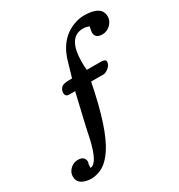

<svg xmlns="http://www.w3.org/2000/svg" viewBox="-172 -829 897 960"><g transform="rotate(-30 277.0 -349.0)"><path d="M553.7 -648.9Q553.7 -623 533.2 -603.5Q512.7 -584 486.8 -584Q444.8 -584 444.8 -619.1Q444.8 -627.9 450.7 -650.4Q434.6 -658.2 415.5 -658.2Q327.1 -658.2 327.1 -514.6Q327.1 -492.7 329.6 -469.7H407.7Q438 -469.7 438 -455.1Q438 -435.1 417 -419.4Q401.4 -408.2 391.1 -408.2H318.8Q270.5 -162.1 206.5 -67.4Q167.5 -9.3 120.6 5.9Q97.7 13.2 80.1 13.2Q45.4 13.2 23.7 -0.5Q2 -14.2 2 -42.5Q2 -66.4 21 -84.5Q40 -102.5 64.5 -102.5Q105 -102.5 105 -67.4Q100.1 -58.1 100.1 -36.1Q141.1 -36.1 169.9 -163.1Q177.7 -196.3 184.6 -231.4L225.6 -406.7H191.4Q169.4 -406.7 169.4 -428.2Q169.4 -440.9 175.8 -450.7Q182.1 -460.4 191.4 -464.4Q204.6 -469.7 244.1 -469.7L265.1 -541.5Q295.9 -665 394 -701.2Q424.3 -712.4 451.2 -712.4Q553.7 -712.4 553.7 -648.9Z"/></g></svg>

Font: Corben
Style: Regular
Weight: 400
Designer: vernon adams
Foundry: vernon adams
Version: Version 1.100